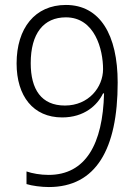

<svg xmlns="http://www.w3.org/2000/svg" viewBox="-20 -744 553 775"><path d="M455 -411C455 -603 384 -724 246 -724C121 -724 47 -630 47 -488C47 -356 114 -270 231 -270C320 -270 373 -319 396 -367H400C395 -163 326 -38 176 -38C143 -38 110 -44 87 -52V-1C109 6 147 11 177 11C367 11 455 -141 455 -411ZM246 -674C363 -674 396 -544 396 -465C396 -392 338 -318 242 -318C147 -318 104 -383 104 -489C104 -609 156 -674 246 -674Z"/></svg>

Font: Noto Sans Armenian SemiCondensed Light
Style: Regular
Weight: 300
Width: 4
Designer: Monotype Design Team
Foundry: Monotype Imaging Inc.
Version: Version 2.008